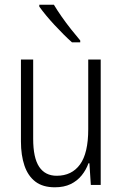

<svg xmlns="http://www.w3.org/2000/svg" viewBox="-20 -786 522 816"><path d="M408 -533V0H366L360 -92H356Q346 -64 327 -40.5Q308 -17 280 -3.5Q252 10 213 10Q162 10 130.5 -14Q99 -38 84 -82Q69 -126 69 -185V-533H121V-196Q121 -115 146.5 -77Q172 -39 221 -39Q285 -39 320 -87Q355 -135 355 -237V-533ZM209 -766Q222 -744 241.5 -716Q261 -688 282.5 -661Q304 -634 321 -614V-606H286Q269 -621 250 -640Q231 -659 211.5 -680Q192 -701 175.5 -721Q159 -741 147 -758V-766Z"/></svg>

Font: Noto Sans Bengali Condensed Light
Style: Regular
Weight: 300
Width: 3
Designer: Jelle Bosma - Monotype Design Team
Foundry: Monotype Imaging Inc.
Version: Version 2.003